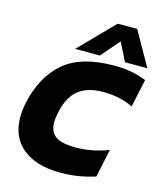

<svg xmlns="http://www.w3.org/2000/svg" viewBox="-130 -982 914 1086"><g transform="rotate(15 327.5 -439.0)"><path d="M227 -688 423 -888H537L650 -688H519L465 -796L372 -688ZM325 10Q186 10 106.5 -54Q27 -118 27 -236Q27 -274 36 -319Q71 -481 172 -567.5Q273 -654 466 -654Q526 -654 570.5 -645Q615 -636 655 -620L620 -456Q543 -494 445 -494Q354 -494 301 -452.5Q248 -411 228 -319Q224 -301 222 -285.5Q220 -270 220 -256Q220 -201 255.5 -175.5Q291 -150 373 -150Q421 -150 468.5 -159Q516 -168 565 -187L530 -22Q484 -7 434.5 1.5Q385 10 325 10Z"/></g></svg>

Font: Kanit
Style: Bold Italic
Weight: 700
Italic angle: -12°
Designer: Katatrad Team
Foundry: CadsonDemak
Version: Version 2.000; ttfautohint (v1.8.3)